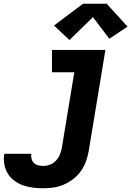

<svg xmlns="http://www.w3.org/2000/svg" viewBox="-98 -798 718 1031"><path d="M134 213Q105 213 77.5 209.5Q50 206 25 197Q0 188 -21.5 172Q-43 156 -56.5 133.5Q-70 111 -75 83.5Q-80 56 -75 28H70Q68 42 71.5 55Q75 68 84 77Q93 86 106.5 89.5Q120 93 134 93Q152 93 170.5 86Q189 79 202.5 64.5Q216 50 223.5 32Q231 14 234 -4L301 -410H181V-530H468L378 15Q373 43 363 70Q353 97 336 121Q319 145 295 163.5Q271 182 244 193.5Q217 205 189 209Q161 213 134 213ZM275 -583 192 -661 348 -778H475L587 -655L489 -590L401 -706Z"/></svg>

Font: Iosevka Curly Slab HvExObl
Style: Regular
Weight: 900
Width: 7
Italic angle: -9°
Monospace: yes
Designer: Belleve Invis
Foundry: Belleve Invis
Version: Version 11.1.0; ttfautohint (v1.8.3)